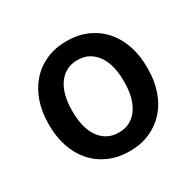

<svg xmlns="http://www.w3.org/2000/svg" viewBox="-124 -679 848 829"><g transform="rotate(-30 300.0 -264.0)"><path d="M54.2 -269Q54.2 -326.2 71 -375.5Q87.9 -424.8 119.4 -460.9Q150.9 -497.1 196.3 -517.6Q241.7 -538.1 299.3 -538.1Q357.4 -538.1 403.1 -517.6Q448.7 -497.1 480.2 -460.9Q511.7 -424.8 528.3 -375.5Q544.9 -326.2 544.9 -269V-258.8Q544.9 -201.2 528.3 -151.9Q511.7 -102.5 480.2 -66.7Q448.7 -30.8 403.3 -10.3Q357.9 10.3 300.3 10.3Q242.2 10.3 196.5 -10.3Q150.9 -30.8 119.4 -66.7Q87.9 -102.5 71 -151.9Q54.2 -201.2 54.2 -258.8ZM170.9 -258.8Q170.9 -222.7 178.5 -190.9Q186 -159.2 201.9 -135Q217.8 -110.8 242.2 -96.9Q266.6 -83 300.3 -83Q333 -83 357.2 -96.9Q381.3 -110.8 397.2 -135Q413.1 -159.2 420.7 -190.9Q428.2 -222.7 428.2 -258.8V-269Q428.2 -304.2 420.7 -335.9Q413.1 -367.7 397.2 -391.6Q381.3 -415.5 357.2 -429.7Q333 -443.8 299.3 -443.8Q266.1 -443.8 241.7 -429.7Q217.3 -415.5 201.7 -391.6Q186 -367.7 178.5 -335.9Q170.9 -304.2 170.9 -269Z"/></g></svg>

Font: Roboto Mono
Style: Regular
Weight: 500
Designer: Google
Version: Version 2.000986; 2015; ttfautohint (v1.3)